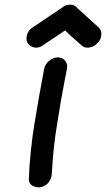

<svg xmlns="http://www.w3.org/2000/svg" viewBox="-20 -791 456 826"><path d="M203 -46Q203 -40 202 -34Q199 -21 189.5 -7Q180 7 157 14Q152 15 146 15Q133 15 119 7.5Q105 0 104 -20Q109 -141 128 -257.5Q147 -374 170 -495Q174 -515 191.5 -529.5Q209 -544 229 -544Q249 -544 260 -530Q269 -519 269 -505Q269 -500 268 -495L258 -443Q240 -351 227 -265Q217 -207 211 -149L206 -91L205 -77V-71Q203 -59 203 -46ZM282 -771Q301 -771 313 -756L400 -677Q416 -665 416 -646Q416 -641 415 -635Q413 -622 404 -611Q384 -586 356 -586Q344 -586 334 -593Q268 -651 260 -660Q259 -659 160 -593Q148 -586 136 -586Q129 -586 122 -588Q94 -599 94 -625Q94 -630 95 -636Q100 -662 128 -678L244 -756Q262 -771 282 -771Z"/></svg>

Font: Bad Comic
Style: Italic
Weight: 400
Italic angle: -11°
Designer: GGBotNet
Foundry: GGBotNet
Version: 0.95